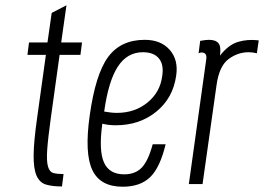

<svg xmlns="http://www.w3.org/2000/svg" viewBox="-20 -698 1001 728"><path d="M90 -537 84 -490H154L121 -253Q108 -162 107.5 -109.5Q107 -57 119 -31Q131 -5 155 2Q179 9 215 9L221 -38Q197 -38 182.5 -42Q168 -46 162 -66.5Q156 -87 159 -130.5Q162 -174 173 -253L206 -490H285L291 -537H212L232 -678L176 -649L160 -537Z M320 -259Q300 -117 330 -53.5Q360 10 445 10Q512 10 549.5 -26.5Q587 -63 608 -151H559Q542 -88 517.5 -62.5Q493 -37 451 -37Q394 -37 374 -82.5Q354 -128 368 -229Q380 -226 392.5 -224.5Q405 -223 419 -223Q509 -223 572.5 -274.5Q636 -326 648 -411Q657 -471 623.5 -509Q590 -547 529 -547Q438 -547 390 -482Q342 -417 320 -259ZM522 -500Q563 -500 582.5 -476.5Q602 -453 595 -409Q587 -348 539 -309Q491 -270 423 -270Q411 -270 399 -271.5Q387 -273 375 -275Q391 -390 426.5 -445Q462 -500 522 -500Z M814 -487Q819 -521 808.5 -534Q798 -547 772 -547Q765 -547 757.5 -546Q750 -545 739 -543L733 -496Q740 -499 744 -499Q755 -499 759.5 -492.5Q764 -486 762 -473L696 0H748L801 -375Q811 -447 846 -473.5Q881 -500 923 -500Q930 -500 938 -499Q946 -498 954 -496L961 -545Q918 -550 882 -539Q846 -528 814 -487Z"/></svg>

Font: Secuela Light
Style: Italic
Weight: 300
Italic angle: -8°
Designer: Fernando Haro
Foundry: deFharo
Version: Version 1.708